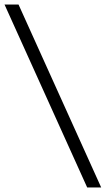

<svg xmlns="http://www.w3.org/2000/svg" viewBox="-50 -727 468 850"><path d="M398 103H336L-30 -707H32Z"/></svg>

Font: Hind Siliguri Light
Style: Regular
Weight: 300
Designer: Jyotish Sonowal
Foundry: Indian Type Foundry
Version: Version 1.001;PS 1.0;hotconv 1.0.86;makeotf.lib2.5.63406; tt